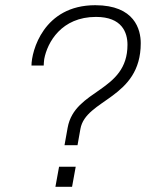

<svg xmlns="http://www.w3.org/2000/svg" viewBox="-20 -718 577 738"><path d="M228 -160H278L289 -222C309 -338 521 -338 521 -552C521 -604 498 -698 346 -698C147 -698 101 -521 101 -466H148C148 -473 149 -482 150 -491C162 -555 216 -653 349 -653C449 -653 470 -593 470 -546C470 -363 267 -377 240 -227ZM193 0H257L271 -77H207Z"/></svg>

Font: Archivo Thin
Style: Italic
Weight: 100
Italic angle: -10°
Designer: Hector Gatti
Foundry: Omnibus-Type
Version: Version 2.001